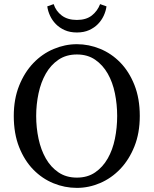

<svg xmlns="http://www.w3.org/2000/svg" viewBox="-20 -899 747 934"><path d="M156 -335Q156 -278 167.5 -224Q179 -170 203 -128Q227 -86 264.5 -60.5Q302 -35 354 -35Q406 -35 443 -60.5Q480 -86 504 -128Q528 -170 539 -224Q550 -278 550 -335Q550 -391 539 -445Q528 -499 504 -541Q480 -583 443 -608.5Q406 -634 354 -634Q302 -634 264.5 -608.5Q227 -583 203 -541Q179 -499 167.5 -445Q156 -391 156 -335ZM354 -684Q412 -684 467 -661.5Q522 -639 565 -595Q608 -551 634 -485.5Q660 -420 660 -335Q660 -252 634 -187Q608 -122 565 -77Q522 -32 467 -8.5Q412 15 354 15Q295 15 240 -7.5Q185 -30 142 -74Q99 -118 73 -183.5Q47 -249 47 -335Q47 -417 73 -482Q99 -547 142 -592Q185 -637 240.5 -660.5Q296 -684 354 -684ZM210 -868 241 -879Q252 -845 280.5 -823.5Q309 -802 354 -802Q399 -802 426.5 -823.5Q454 -845 467 -879L498 -868Q495 -845 484.5 -822.5Q474 -800 456.5 -782Q439 -764 413.5 -752.5Q388 -741 354 -741Q320 -741 294.5 -752.5Q269 -764 251.5 -782Q234 -800 223.5 -822.5Q213 -845 210 -868Z"/></svg>

Font: Source Serif Pro
Style: Regular
Weight: 400
Designer: Frank Grießhammer
Foundry: Adobe Systems Incorporated
Version: Version 2.000;PS 1.000;hotconv 16.6.51;makeotf.lib2.5.65220